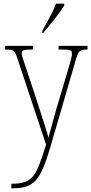

<svg xmlns="http://www.w3.org/2000/svg" viewBox="-20 -786 497 1046"><path d="M211 -619V-606H215C254 -650 309 -721 330 -756V-766H285C269 -721 240 -672 211 -619ZM42 215V240H43C164 240 199 203 254 16L388 -443C407 -509 411 -516 453 -516H457V-536H299V-516H323C369 -516 372 -508 372 -494C372 -480 365 -454 356 -424L287 -192C269 -127 254 -75 244 -36C234 -75 210 -145 186 -221L121 -418C107 -460 98 -483 98 -495C98 -511 106 -516 151 -516H160V-536H8V-516H10C58 -516 60 -512 78 -458L231 2C178 166 167 215 42 215Z"/></svg>

Font: Noto Serif Devanagari Condensed Thin
Style: Regular
Weight: 100
Width: 3
Designer: Universal Thirst, Indian Type Foundry and the Monotype Design Team
Foundry: Monotype Imaging Inc.
Version: Version 2.004